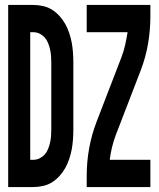

<svg xmlns="http://www.w3.org/2000/svg" viewBox="-20 -755 640 775"><path d="M13 0V-735H115Q134 -735 154 -730.5Q174 -726 190.5 -715.5Q207 -705 220.5 -690Q234 -675 243.5 -658Q253 -641 259.5 -621.5Q266 -602 269.5 -583Q273 -564 274.5 -544Q276 -524 276 -504V-231Q276 -211 274.5 -191Q273 -171 269.5 -152Q266 -133 259.5 -113.5Q253 -94 243.5 -77Q234 -60 220.5 -45Q207 -30 190.5 -19.5Q174 -9 154 -4.5Q134 0 115 0ZM115 -110Q128 -110 140 -116Q152 -122 160.5 -131.5Q169 -141 174 -153.5Q179 -166 182 -179Q185 -192 186 -205Q187 -218 187 -231V-504Q187 -517 186 -530Q185 -543 182 -556Q179 -569 174 -581.5Q169 -594 160.5 -603.5Q152 -613 140 -619Q128 -625 115 -625H102V-110ZM330 0V-46Q330 -102 340 -157Q350 -212 370 -264L471 -526Q480 -550 485.5 -575Q491 -600 495 -625H330V-735H587V-689Q587 -633 577.5 -578Q568 -523 548 -471L447 -209Q438 -185 432 -160Q426 -135 423 -110H587V0Z"/></svg>

Font: Iosevka Curly XBdEx
Style: Regular
Weight: 800
Width: 7
Monospace: yes
Designer: Belleve Invis
Foundry: Belleve Invis
Version: Version 11.1.0; ttfautohint (v1.8.3)